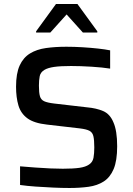

<svg xmlns="http://www.w3.org/2000/svg" viewBox="-20 -929 664 957"><path d="M326 8Q289 8 245 6Q201 4 158 1Q115 -2 80 -7V-100Q116 -97 155.5 -94Q195 -91 231 -89.5Q267 -88 293 -88Q345 -88 376 -92.5Q407 -97 424 -109Q442 -121 446 -142.5Q450 -164 450 -194Q450 -231 445.5 -250Q441 -269 426 -277Q411 -285 378 -289L214 -308Q150 -315 117 -339Q84 -363 72 -403Q60 -443 60 -497Q60 -563 78 -602.5Q96 -642 129.5 -662.5Q163 -683 209 -689.5Q255 -696 311 -696Q350 -696 391 -693.5Q432 -691 468.5 -687Q505 -683 529 -678V-587Q492 -593 436.5 -596.5Q381 -600 334 -600Q281 -600 250 -595.5Q219 -591 202 -581Q182 -569 178 -549.5Q174 -530 174 -502Q174 -467 179 -449.5Q184 -432 200 -424.5Q216 -417 250 -413L414 -394Q460 -390 494 -375.5Q528 -361 545 -320Q564 -278 564 -200Q564 -128 546.5 -86.5Q529 -45 497 -24.5Q465 -4 421.5 2Q378 8 326 8ZM160 -767V-773L259 -909H366L465 -773V-767H393L312 -857L231 -767Z"/></svg>

Font: Saira Medium
Style: Regular
Weight: 500
Designer: Hector Gatti with collaboration of the Omnibus-Type team
Foundry: Omnibus-Type
Version: Version 1.100; ttfautohint (v1.8.3)